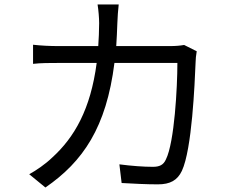

<svg xmlns="http://www.w3.org/2000/svg" viewBox="-20 -807 1040 854"><path d="M799 -607C782 -604 762 -602 735 -602H497C499 -635 501 -669 502 -705C503 -729 505 -764 508 -787H414C418 -763 421 -726 421 -704C421 -668 419 -634 417 -602H241C203 -602 162 -604 127 -608V-523C162 -527 202 -527 242 -527H410C383 -321 311 -196 212 -106C182 -77 141 -49 110 -32L182 27C349 -88 453 -240 489 -527H769C769 -420 756 -174 718 -98C707 -73 689 -65 660 -65C618 -65 565 -69 511 -76L521 7C573 10 631 13 682 13C737 13 769 -5 789 -47C834 -143 846 -434 850 -530C850 -543 852 -562 855 -579Z"/></svg>

Font: Source Han Sans KR Regular
Style: Regular
Weight: 400
Designer: Ryoko NISHIZUKA (kana & ideographs); Paul D. Hunt (Latin, Greek & Cyrillic); Wenlong ZHANG (bopomofo); Sandoll Communica
Foundry: Adobe Systems Incorporated
Version: Version 1.004;PS 1.004;hotconv 1.0.82;makeotf.lib2.5.63406